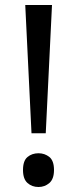

<svg xmlns="http://www.w3.org/2000/svg" viewBox="-20 -734 309 768"><path d="M163 -201H106L81 -714H188ZM72 -54Q72 -91 90 -106Q108 -121 134 -121Q159 -121 177.5 -106Q196 -91 196 -54Q196 -18 177.5 -2Q159 14 134 14Q108 14 90 -2Q72 -18 72 -54Z"/></svg>

Font: Noto Sans Thai
Style: Regular
Weight: 400
Designer: Monotype Design Team
Foundry: Monotype Imaging Inc.
Version: Version 2.001